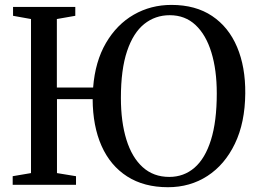

<svg xmlns="http://www.w3.org/2000/svg" viewBox="-20 -772 1076 802"><path d="M681.5 10Q581.5 10 511.2 -35Q441 -80 404.2 -162.5Q367.5 -245 367 -358H218V-49L297.5 -36V0H33V-36L109.5 -49V-692.5L34.5 -706V-743H294.5V-706L217.5 -692.5V-406.5H369Q377.5 -515.5 422.8 -592.8Q468 -670 539 -710.8Q610 -751.5 696 -751.5Q797 -751.5 866 -705.2Q935 -659 970.2 -575.8Q1005.5 -492.5 1004.5 -382Q1003.5 -259.5 961.2 -171.8Q919 -84 846.5 -37Q774 10 681.5 10ZM687 -33Q748 -33 792.5 -71.5Q837 -110 861.2 -187.5Q885.5 -265 885.5 -382Q885.5 -479.5 863 -553Q840.5 -626.5 796.8 -667.5Q753 -708.5 689 -708.5Q628.5 -708.5 582.5 -671.8Q536.5 -635 510.8 -558.5Q485 -482 485 -363Q485 -263 508 -188.8Q531 -114.5 576 -73.8Q621 -33 687 -33Z"/></svg>

Font: Merriweather 72pt
Style: Regular
Weight: 400
Version: Version 2.100